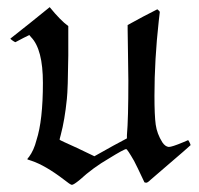

<svg xmlns="http://www.w3.org/2000/svg" viewBox="-20 -494 557 537"><path d="M420 -468Q424 -465 427 -461L424 -435Q412 -327 412 -226Q412 -171 415.5 -145.5Q419 -120 434 -96Q442 -84 452 -83Q461 -83 492 -96L506 -102Q507 -102 510 -96Q513 -90 513 -88Q499 -75 458.5 -40.5Q418 -6 401 9Q392 18 388 17L384 16Q362 -31 355 -44Q336 -77 333 -77Q327 -77 285 -51Q240 -25 203 9Q186 23 181 23Q177 23 157 7Q107 -31 69 -44L57 -48Q56 -48 57 -50Q58 -52 61 -55Q75 -74 82 -102Q100 -157 100 -262Q100 -356 67 -390L62 -396Q49 -390 23 -376Q20 -377 14.5 -381Q9 -385 9 -386Q28 -401 64.5 -430Q101 -459 119 -474Q149 -437 171 -421V-339Q170 -244 167 -217Q161 -158 150 -117Q146 -103 147 -103Q147 -102 196 -80L244 -57Q304 -91 335 -107V-116Q339 -161 339 -268Q339 -291 338 -343Q337 -395 337 -412V-424Q382 -449 420 -468Z"/></svg>

Font: KaTeX_Fraktur
Style: Regular
Weight: 400
Version: Version 1.1; ttfautohint (v1.3)